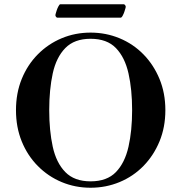

<svg xmlns="http://www.w3.org/2000/svg" viewBox="-20 -864 850 901"><path d="M240 -792Q240 -796 242 -802Q244 -808 246 -815Q248 -822 253.5 -833Q259 -844 263 -844H561Q564 -844 567 -840Q570 -836 570 -833Q570 -829 568 -823Q566 -817 564 -810Q562 -803 556.5 -792Q551 -781 546 -781H249Q246 -781 243 -785Q240 -789 240 -792ZM55 -347Q55 -427 82 -493.5Q109 -560 157.5 -609Q206 -658 269.5 -684.5Q333 -711 405 -711Q477 -711 541 -684.5Q605 -658 653 -609Q701 -560 728.5 -493.5Q756 -427 756 -347Q756 -267 728.5 -200.5Q701 -134 653 -85Q605 -36 541 -9.5Q477 17 405 17Q333 17 269.5 -9.5Q206 -36 157.5 -85Q109 -134 82 -200.5Q55 -267 55 -347ZM211 -347Q211 -251 227.5 -175.5Q244 -100 286.5 -56.5Q329 -13 405 -13Q482 -13 524 -56.5Q566 -100 583 -175.5Q600 -251 600 -347Q600 -444 583 -519.5Q566 -595 524 -638.5Q482 -682 405 -682Q329 -682 286.5 -638.5Q244 -595 227.5 -519.5Q211 -444 211 -347Z"/></svg>

Font: Monomakh
Style: Regular
Weight: 400
Version: Version 1.200; ttfautohint (v1.8.4.7-5d5b)